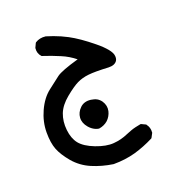

<svg xmlns="http://www.w3.org/2000/svg" viewBox="-106 -319 712 747"><g transform="rotate(-20 250.0 54.0)"><path d="M240.2 333Q193.8 326.2 153.8 309.1Q113.8 292 85.9 259.3Q58.6 226.6 47.9 199.2Q37.1 171.9 37.1 128.4Q37.1 84.5 56.6 41.5Q66.4 20 78.9 3.4Q91.3 -13.2 106.4 -24.9Q135.3 -47.9 155.8 -63Q175.8 -77.6 248 -98.1Q221.7 -119.1 192.4 -131.3Q158.2 -146 122.1 -157.7L120.6 -158.2L119.6 -159.2Q106 -173.8 108.4 -194.8V-195.8L108.9 -196.8L116.7 -213.4L117.7 -214.8L118.7 -215.8Q137.2 -227.5 161.1 -224.6H161.6Q176.3 -220.2 190.4 -215.1Q204.6 -210 218.3 -203.9Q231.9 -197.8 245.1 -190.9Q284.7 -169.9 335.4 -128.4Q348.1 -118.2 357.7 -108.9Q367.2 -99.6 374.3 -91.1Q381.3 -82.5 385.3 -74.7Q389.2 -66.9 389.6 -60.1Q390.6 -48.8 386 -41.5Q381.3 -34.2 372.3 -30.5Q363.3 -26.9 350.6 -27.3Q294.9 -30.3 267.6 -27.3Q240.7 -24.4 219.7 -14.2Q198.7 -3.9 166 22.9Q133.8 49.3 122.1 79.1Q110.4 109.4 114.3 146Q118.2 182.1 135.7 204.1Q153.8 226.6 195.3 242.7Q237.3 258.8 268.6 256.3Q300.3 253.9 328.6 241.2Q338.9 236.8 348.9 233.2Q358.9 229.5 369.4 227.1Q379.9 224.6 390.6 222.7H392.6L394 223.1L410.6 231L412.1 231.4L412.6 232.9Q424.8 248 422.9 268.1V269.5L422.4 270.5L413.6 287.1L412.6 288.6L411.1 289.6Q373 309.1 331.1 321.3Q289.1 333 241.2 333H240.7ZM233.4 183.6Q226.1 182.6 219.2 179.4Q212.4 176.3 206.3 171.6Q200.2 167 194.8 160.6Q177.7 140.6 179.2 118.7Q180.7 97.2 197.8 80.6Q214.8 64 242.2 67.4Q249 68.4 255.1 70.1Q261.2 71.8 266.4 74.7Q271.5 77.6 275.6 81.5Q279.8 85.4 283.2 90.3Q296.4 110.4 291.5 132.3Q289.1 142.6 283.9 151.4Q278.8 160.2 271.5 167Q256.3 180.2 235.4 183.6H234.4Z"/></g></svg>

Font: NaikaiFont
Style: SemiBold
Weight: 600
Version: Version 1.89